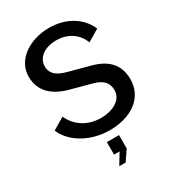

<svg xmlns="http://www.w3.org/2000/svg" viewBox="-233 -870 1097 1228"><g transform="rotate(-30 315.5 -255.5)"><path d="M341 11C494 11 617 -65 617 -207C617 -312 558 -376 447 -406L287 -449C215 -468 183 -501 183 -549C183 -619 249 -659 329 -659C423 -659 485 -605 508 -541L595 -593C553 -691 453 -751 329 -751C186 -751 61 -669 61 -545C61 -435 136 -373 243 -344L402 -301C465 -283 494 -250 494 -197C494 -121 411 -85 333 -85C231 -85 155 -138 121 -216L33 -164C76 -58 204 11 341 11ZM324 240 375 165V67H285V159H326L277 240Z"/></g></svg>

Font: Cheyenne Sans Medium
Style: Regular
Weight: 500
Designer: The Public Sans project authors (U.S. Web Design System), Libre Franklin designed by Pablo Impallari and Rodrigo Fuenzal
Foundry: The Cheyenne Sans Project Authors
Version: Version 2.007